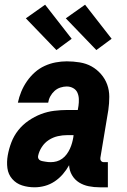

<svg xmlns="http://www.w3.org/2000/svg" viewBox="-20 -789 540 817"><path d="M127 8Q99 8 74 0Q49 -8 32 -27.5Q15 -47 11.5 -73.5Q8 -100 13 -128Q18 -156 28.5 -183.5Q39 -211 57.5 -234.5Q76 -258 101.5 -275.5Q127 -293 154.5 -303.5Q182 -314 210.5 -317.5Q239 -321 266 -321H311L314 -339Q316 -353 315.5 -367.5Q315 -382 309.5 -394.5Q304 -407 291.5 -414Q279 -421 264 -421Q251 -421 237 -416.5Q223 -412 212 -402Q201 -392 194 -379Q187 -366 185 -352H56Q61 -376 70.5 -399Q80 -422 94.5 -443Q109 -464 128 -481Q147 -498 170 -508.5Q193 -519 217 -523.5Q241 -528 264 -528Q292 -528 319.5 -523.5Q347 -519 369.5 -506.5Q392 -494 409.5 -474Q427 -454 436 -429.5Q445 -405 445 -377Q445 -349 441 -321L407 -117Q406 -110 410 -104.5Q414 -99 422 -99H439V8H404Q380 8 357.5 3.5Q335 -1 316.5 -12.5Q298 -24 286.5 -43.5Q275 -63 274 -86Q263 -66 247.5 -48Q232 -30 212.5 -17Q193 -4 171 2Q149 8 127 8ZM196 -99Q209 -99 221.5 -102.5Q234 -106 245 -114Q256 -122 264 -133Q272 -144 277.5 -156Q283 -168 286.5 -180.5Q290 -193 292 -205L293 -214H266Q246 -214 226 -209.5Q206 -205 188 -193.5Q170 -182 158 -163.5Q146 -145 142 -125Q141 -119 143.5 -114Q146 -109 151 -106.5Q156 -104 162 -103Q168 -102 173.5 -101Q179 -100 184.5 -99.5Q190 -99 196 -99ZM390 -576 260 -711 342 -769 455 -624ZM220 -576 90 -711 172 -769 285 -624Z"/></svg>

Font: Iosevka SS18 Heavy
Style: Italic
Weight: 900
Italic angle: -9°
Monospace: yes
Designer: Belleve Invis
Foundry: Belleve Invis
Version: Version 25.1.1; ttfautohint (v1.8.4)